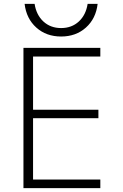

<svg xmlns="http://www.w3.org/2000/svg" viewBox="-20 -979 640 999"><path d="M102 0V-730H502V-685H152V-408H492V-364H152V-45H502V0ZM298 -789Q221 -789 169 -835.5Q117 -882 108 -959H160Q169 -901 206 -867Q243 -833 298 -833Q353 -833 390 -867Q427 -901 436 -959H488Q479 -882 427 -835.5Q375 -789 298 -789Z"/></svg>

Font: M PLUS Code Latin Expanded Light
Style: Regular
Weight: 300
Width: 7
Designer: Coji Morishita
Foundry: UNDERFOREST DESIGN
Version: Version 1.002; ttfautohint (v1.8.3)